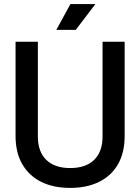

<svg xmlns="http://www.w3.org/2000/svg" viewBox="-20 -904 685 938"><path d="M56 -240V-700H165V-237Q165 -163 206 -123Q247 -83 323 -83Q399 -83 440 -123Q481 -163 481 -237V-700H589V-240Q589 -159 557 -102.5Q525 -46 465 -16Q405 14 323 14Q240 14 180.5 -16Q121 -46 88.5 -102.5Q56 -159 56 -240ZM255 -758 324 -884H446L350 -758Z"/></svg>

Font: Space Grotesk Frontify Medium
Style: Regular
Weight: 500
Designer: Florian Karsten
Version: Version 2.000